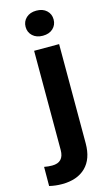

<svg xmlns="http://www.w3.org/2000/svg" viewBox="-191 -785 594 1047"><g transform="rotate(-15 106.0 -262.0)"><path d="M51.3 -666Q51.3 -696.8 73 -716.8Q94.7 -736.8 130.4 -736.8Q166.5 -736.8 188 -716.8Q209.5 -696.8 209.5 -666Q209.5 -635.3 188 -615.2Q166.5 -595.2 130.4 -595.2Q94.7 -595.2 73 -615.2Q51.3 -635.3 51.3 -666ZM62.5 -528.3H203.6V31.7Q203.6 120.1 155.8 166.7Q107.9 213.4 22 213.4Q-14.6 213.4 -49.3 205.1L-48.8 97.2Q-25.9 101.6 -3.9 101.6Q62.5 101.6 62.5 31.7Z"/></g></svg>

Font: Vazirmatn RD UI FD
Style: Bold
Weight: 700
Designer: Saber Rastikerdar
Foundry: Saber Rastikerdar
Version: Version 33.003